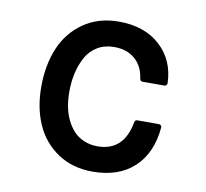

<svg xmlns="http://www.w3.org/2000/svg" viewBox="-67 -612 751 701"><g transform="rotate(10 309.0 -261.0)"><path d="M318.8 17.1Q244.1 17.1 189.5 -19.5Q134.8 -56.2 107.9 -117.2Q81.1 -178.2 81.1 -255.9Q81.1 -335.9 107.4 -399.2Q133.8 -462.4 188.7 -500.7Q243.7 -539.1 319.8 -539.1Q415.5 -539.1 473.1 -486.1Q530.8 -433.1 533.2 -348.1Q533.2 -343.8 530 -340.8Q526.9 -337.9 522.9 -337.9H441.9Q434.1 -337.9 432.1 -346.2Q426.3 -392.1 396.5 -418.5Q366.7 -444.8 318.8 -444.8Q283.7 -444.8 257.1 -429Q230.5 -413.1 215.3 -385.7Q200.2 -358.4 192.6 -325.7Q185.1 -293 185.1 -255.9Q185.1 -227.1 189.9 -201.2Q194.8 -175.3 205.8 -152.3Q216.8 -129.4 232.4 -112.8Q248 -96.2 270.8 -86.7Q293.5 -77.1 320.8 -77.1Q418.5 -77.1 438 -188Q439.9 -195.8 448.2 -195.8H527.8Q532.2 -195.8 535.4 -192.6Q538.6 -189.5 538.1 -185.1Q529.8 -89.4 472.7 -36.1Q415.5 17.1 318.8 17.1Z"/></g></svg>

Font: Fragment Mono SemBd
Style: Regular
Weight: 600
Designer: Wei Huang based on Nimbus Sans by URW Studio, based on Helvetica by Max Miedinger.
Foundry: Wei Huang
Version: Version 1.011